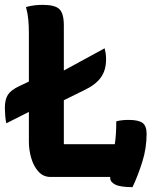

<svg xmlns="http://www.w3.org/2000/svg" viewBox="-49 -729 669 791"><path d="M159 0Q129 0 109 -22.5Q89 -45 79.5 -78.5Q70 -112 70 -144V-268L-23 -221Q-26 -234 -27.5 -252.5Q-29 -271 -29 -284Q-29 -319 -16.5 -338.5Q-4 -358 30 -374L70 -393V-591Q70 -623 67.5 -649Q65 -675 58 -700Q90 -709 127 -709Q177 -709 195.5 -691.5Q214 -674 214 -624V-439H215L382 -530Q388 -508 388 -485Q388 -439 366 -409Q344 -379 297 -357L220 -319Q217 -318 214 -316V-135H424Q427 -155 428.5 -178Q430 -201 430 -229Q450 -235 481 -235Q522 -235 538.5 -222.5Q555 -210 555 -178Q555 -119 537.5 -63Q520 -7 497 42Q447 42 426 31.5Q405 21 405 4Q405 2 405 0Z"/></svg>

Font: Recursive Mn Csl St
Style: Bold
Weight: 700
Monospace: yes
Version: Version 1.079;hotconv 1.0.112;makeotfexe 2.5.65598; ttfautoh